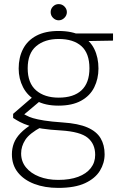

<svg xmlns="http://www.w3.org/2000/svg" viewBox="-20 -684 600 936"><path d="M264 232Q198 232 147 212.5Q96 193 67 156.5Q38 120 38 68Q38 40 47.5 14.5Q57 -11 80 -35Q103 -59 144 -84L182 -65Q124 -34 103.5 -2.5Q83 29 83 64Q83 103 106.5 132Q130 161 171 177Q212 193 264 193Q321 193 361 178Q401 163 422.5 135.5Q444 108 444 71Q444 18 408 -12Q372 -42 278 -48Q223 -51 185 -57Q147 -63 121 -71.5Q95 -80 77 -89.5Q59 -99 44 -109V-129L139 -211L182 -197L81 -112L82 -135Q95 -129 108 -121.5Q121 -114 141 -108Q161 -102 195 -96.5Q229 -91 286 -87Q362 -82 406.5 -62.5Q451 -43 470.5 -10Q490 23 490 68Q490 111 467 148.5Q444 186 394.5 209Q345 232 264 232ZM265 -169Q200 -169 157 -193Q114 -217 92.5 -258.5Q71 -300 71 -350Q71 -404 92.5 -445.5Q114 -487 157.5 -510Q201 -533 265 -533Q332 -533 375.5 -510Q419 -487 439.5 -445.5Q460 -404 460 -350Q460 -300 439.5 -258.5Q419 -217 375.5 -193Q332 -169 265 -169ZM266 -208Q339 -208 377.5 -244Q416 -280 416 -351Q416 -424 377 -459Q338 -494 266 -494Q198 -494 156.5 -459Q115 -424 115 -351Q115 -279 156 -243.5Q197 -208 266 -208ZM356 -483 340 -521H531V-486ZM266 -585Q251 -585 239 -596.5Q227 -608 227 -625Q227 -641 238.5 -652.5Q250 -664 266 -664Q283 -664 294.5 -652Q306 -640 306 -625Q306 -609 294 -597Q282 -585 266 -585Z"/></svg>

Font: DM Sans 10pt ExtraLight
Style: Regular
Weight: 250
Version: Version 4.004;gftools[0.9.30]